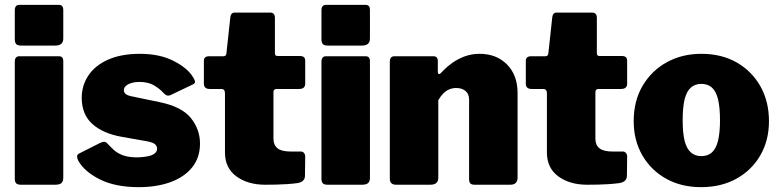

<svg xmlns="http://www.w3.org/2000/svg" viewBox="-20 -762 3213 792"><path d="M241 -29Q241 -13 233 -6.5Q225 0 208 0H67Q52 0 46.5 -6Q41 -12 41 -25V-507Q41 -530 60 -530H223Q241 -530 241 -510ZM241 -603Q241 -574 208 -574H67Q52 -574 46.5 -580.5Q41 -587 41 -600V-719Q41 -742 60 -742H223Q241 -742 241 -721Z M655 -378Q640 -395 616 -409.5Q592 -424 555 -424Q529 -424 510 -415Q491 -406 491 -389Q491 -382 497.5 -375Q504 -368 531 -363L637 -341Q730 -322 767.5 -275Q805 -228 805 -170Q805 -112 773 -72Q741 -32 684 -11Q627 10 552 10Q456 10 392 -22Q328 -54 303 -99Q298 -108 298 -116Q298 -124 305 -128L392 -172Q405 -178 411.5 -177Q418 -176 423 -170Q435 -157 449.5 -143.5Q464 -130 488.5 -121Q513 -112 553 -113Q574 -114 591 -117.5Q608 -121 618 -129Q628 -137 628 -149Q628 -159 619.5 -167Q611 -175 582 -180L480 -198Q404 -212 361 -250.5Q318 -289 317 -357Q317 -409 344.5 -450.5Q372 -492 426 -516Q480 -540 557 -540Q639 -540 696.5 -510.5Q754 -481 776 -444Q781 -437 784 -428Q787 -419 776 -414L684 -370Q675 -366 668 -368.5Q661 -371 655 -378Z M1121 -395Q1108 -395 1108 -382V-190Q1108 -164 1124.5 -150.5Q1141 -137 1178 -137H1221Q1229 -137 1234 -131Q1239 -125 1239 -117L1238 -37Q1238 -13 1209 -7Q1187 -4 1164.5 -2.5Q1142 -1 1119.5 -0.5Q1097 0 1074 0Q1002 0 955 -34.5Q908 -69 908 -133V-377Q908 -395 893 -395H845Q821 -395 821 -417V-511Q821 -530 843 -530H902Q913 -530 914 -542L930 -690Q932 -710 948 -710H1095Q1114 -710 1114 -688V-542Q1114 -531 1125 -531H1217Q1239 -531 1239 -512V-417Q1239 -395 1214 -395Z M1506 -29Q1506 -13 1498 -6.5Q1490 0 1473 0H1332Q1317 0 1311.5 -6Q1306 -12 1306 -25V-507Q1306 -530 1325 -530H1488Q1506 -530 1506 -510ZM1506 -603Q1506 -574 1473 -574H1332Q1317 -574 1311.5 -580.5Q1306 -587 1306 -600V-719Q1306 -742 1325 -742H1488Q1506 -742 1506 -721Z M1614 0Q1588 0 1588 -25V-507Q1588 -530 1607 -530H1768Q1786 -530 1786 -510V-465Q1786 -459 1789.5 -457Q1793 -455 1799 -461Q1820 -484 1845 -502Q1870 -520 1898.5 -530Q1927 -540 1958 -540Q2028 -540 2071.5 -496Q2115 -452 2115 -378V-30Q2115 0 2085 0H1938Q1925 0 1920 -5.5Q1915 -11 1915 -25V-351Q1915 -374 1900.5 -386.5Q1886 -399 1862 -399Q1847 -399 1833.5 -393.5Q1820 -388 1809 -377Q1798 -366 1788 -349V-29Q1788 0 1755 0H1614Z M2449 -395Q2436 -395 2436 -382V-190Q2436 -164 2452.5 -150.5Q2469 -137 2506 -137H2549Q2557 -137 2562 -131Q2567 -125 2567 -117L2566 -37Q2566 -13 2537 -7Q2515 -4 2492.5 -2.5Q2470 -1 2447.5 -0.5Q2425 0 2402 0Q2330 0 2283 -34.5Q2236 -69 2236 -133V-377Q2236 -395 2221 -395H2173Q2149 -395 2149 -417V-511Q2149 -530 2171 -530H2230Q2241 -530 2242 -542L2258 -690Q2260 -710 2276 -710H2423Q2442 -710 2442 -688V-542Q2442 -531 2453 -531H2545Q2567 -531 2567 -512V-417Q2567 -395 2542 -395Z M2872 10Q2790 10 2727.5 -25Q2665 -60 2629.5 -121.5Q2594 -183 2594 -262Q2594 -346 2631 -408.5Q2668 -471 2731 -505.5Q2794 -540 2873 -540Q2957 -540 3019.5 -504Q3082 -468 3117 -405.5Q3152 -343 3152 -262Q3152 -183 3116.5 -121.5Q3081 -60 3018 -25Q2955 10 2872 10ZM2873 -118Q2900 -118 2917 -133.5Q2934 -149 2942 -182Q2950 -215 2950 -266Q2950 -319 2942 -352Q2934 -385 2917 -400.5Q2900 -416 2873 -416Q2847 -416 2829.5 -400.5Q2812 -385 2804 -352Q2796 -319 2796 -266Q2796 -214 2804 -181.5Q2812 -149 2829.5 -133.5Q2847 -118 2873 -118Z"/></svg>

Font: Libre Franklin Thin Black
Style: Regular
Weight: 900
Version: Version 3.000